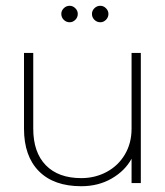

<svg xmlns="http://www.w3.org/2000/svg" viewBox="-20 -633 570 664"><path d="M192 -585Q192 -596 200.5 -604.5Q209 -613 221 -613Q232 -613 240.5 -604.5Q249 -596 249 -585Q249 -573 240.5 -564.5Q232 -556 221 -556Q209 -556 200.5 -564.5Q192 -573 192 -585ZM298 -585Q298 -596 306.5 -604.5Q315 -613 327 -613Q338 -613 346.5 -604.5Q355 -596 355 -585Q355 -573 346.5 -564.5Q338 -556 327 -556Q315 -556 306.5 -564.5Q298 -573 298 -585ZM63 -188V-450H95V-188Q95 -106 138.5 -61.5Q182 -17 261 -17Q309 -17 349 -38.5Q389 -60 412 -99Q435 -138 435 -188V-450H467V0H435V-84Q412 -42 366 -15.5Q320 11 261 11Q166 11 114.5 -41Q63 -93 63 -188Z"/></svg>

Font: Poiret One
Style: Regular
Weight: 400
Designer: Denis Masharov (denis.masharov@gmail.com), Cyreal (Charset Expansion)
Foundry: Denis Masharov
Version: Version 1.101